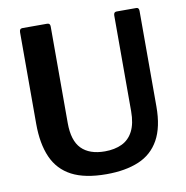

<svg xmlns="http://www.w3.org/2000/svg" viewBox="-83 -822 883 911"><g transform="rotate(-10 358.5 -366.0)"><path d="M646 -265Q646 -166 612 -105Q578 -44 513.5 -17Q449 10 358 10Q254 10 191 -23Q128 -56 99 -121.5Q70 -187 70 -283V-724Q70 -742 84 -742H204Q218 -742 218 -726V-261Q218 -176 256.5 -137Q295 -98 369 -98Q416 -98 451 -114.5Q486 -131 505 -168Q524 -205 524 -264V-725Q524 -742 538 -742H633Q646 -742 646 -726V-265Z"/></g></svg>

Font: Libre Franklin SemiBold
Style: Regular
Weight: 600
Designer: Pablo Impallari, Rodrigo Fuenzalida, Nhung Nguyen
Foundry: Impallari Type
Version: Version 3.000